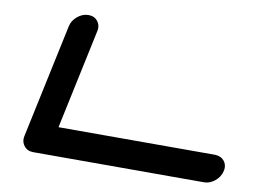

<svg xmlns="http://www.w3.org/2000/svg" viewBox="-76 -825 1286 941"><g transform="rotate(10 567.0 -354.5)"><path d="M1022 -142.1Q1051.8 -141.1 1067.9 -121.1Q1079.6 -106.4 1079.6 -86.9Q1079.6 -79.6 1077.6 -71.3Q1071.3 -42 1046.1 -21Q1021 0 991.7 0H141.6Q112.3 0 96.2 -21Q84 -36.1 84 -55.7Q84 -63 85.9 -71.3L206.5 -638.2Q212.9 -667.5 238 -688.2Q263.2 -709 292.5 -709Q321.8 -709 337.9 -688.5Q350.1 -673.3 350.1 -653.8Q350.1 -646.5 348.1 -638.2L242.7 -142.1Z"/></g></svg>

Font: Robtronika
Style: Italic
Weight: 400
Italic angle: -12°
Designer: GGBot
Version: 1.00